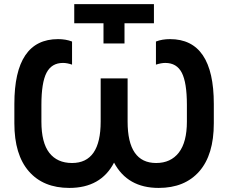

<svg xmlns="http://www.w3.org/2000/svg" viewBox="-20 -901 1109 933"><path d="M482.9 -689.9V-788.1H340.8V-880.9H728V-788.1H585V-689.9ZM316.9 12.2Q190.4 12.2 120.1 -68.6Q49.8 -149.4 49.8 -301.8V-396Q49.8 -710.9 262.2 -710.9Q299.8 -710.9 330.1 -699.2V-586.9Q306.2 -595.2 286.1 -595.2Q231 -595.2 206.1 -547.4Q181.2 -499.5 181.2 -391.1V-310.1Q181.2 -207.5 219.7 -158.2Q258.3 -108.9 330.1 -108.9Q469.2 -108.9 469.2 -310.1V-520H600.1V-310.1Q600.1 -108.9 738.8 -108.9Q809.6 -108.9 848.9 -159.4Q888.2 -210 888.2 -310.1V-391.1Q888.2 -499.5 863.5 -547.4Q838.9 -595.2 783.2 -595.2Q763.7 -595.2 737.8 -586.9V-699.2Q767.6 -710.9 806.2 -710.9Q1019 -710.9 1019 -396V-301.8Q1019 -148.9 948.5 -68.4Q877.9 12.2 751 12.2Q599.6 12.2 534.2 -110.8Q470.2 12.2 316.9 12.2Z"/></svg>

Font: Fixel Text SemiBold
Style: Regular
Weight: 600
Width: 4
Designer: AlfaBravo + MacPaw
Foundry: Kyrylo Tkachov, Marchela Mozhyna, Serhii Makarenko, Maria Weinstein, Zakhar Kryvoshyya
Version: Version 1.211